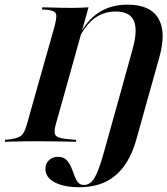

<svg xmlns="http://www.w3.org/2000/svg" viewBox="-46 -602 710 815"><path d="M104 -201.6 186.3 -492.7Q192.7 -518.5 193.1 -532.3Q193.5 -546 184.3 -552Q175 -558.1 152.4 -560.5L131.5 -562.1L133.9 -571Q148.4 -571 168.5 -570.2Q188.7 -569.4 214.5 -569Q240.3 -568.5 268.5 -568.5Q283.9 -568.5 299.2 -569.4Q314.5 -570.2 329.8 -571L226.6 -201.6ZM107.3 -2.4Q79 -2.4 54 -2Q29 -1.6 8.9 -1.2Q-11.3 -0.8 -25.8 0L-23.4 -8.9L-3.2 -10.5Q19.4 -13.7 33.1 -19.8Q46.8 -25.8 54.4 -39.1Q62.1 -52.4 69.4 -78.2L104 -201.6H226.6L191.9 -78.2Q181.5 -41.9 189.1 -29Q196.8 -16.1 235.5 -12.1L278.2 -8.1L275.8 0Q258.1 -0.8 232.7 -1.2Q207.3 -1.6 175.8 -2Q144.4 -2.4 108.1 -2.4H109.7ZM463.7 -201.6 516.9 -393.5Q539.5 -475 522.2 -514.1Q504.8 -553.2 445.2 -553.2Q396 -553.2 357.7 -526.2Q319.4 -499.2 290.3 -441.9L288.7 -447.6Q321.8 -515.3 373.4 -548.8Q425 -582.3 495.2 -582.3Q591.1 -582.3 625.8 -524.6Q660.5 -466.9 630.6 -359.7L586.3 -201.6ZM291.1 192.7Q225 192.7 185.9 171.8Q146.8 150.8 146.8 115.3Q146.8 92.7 161.7 78.2Q176.6 63.7 200 63.7Q222.6 63.7 235.1 75.8Q247.6 87.9 255.2 105.6Q262.9 123.4 269 141.1Q275 158.9 284.3 171Q293.5 183.1 310.5 183.1Q329.8 183.1 343.5 168.5Q357.3 154 369.8 122.6Q382.3 91.1 396 41.1L463.7 -201.6H586.3L533.1 -11.3Q513.7 58.1 480.6 103.2Q447.6 148.4 400.4 170.6Q353.2 192.7 291.1 192.7Z"/></svg>

Font: Playfair 144pt
Style: Bold Italic
Weight: 700
Italic angle: -15.6°
Designer: Claus Eggers Sørensen
Foundry: Claus Eggers Sørensen
Version: Version 2.203